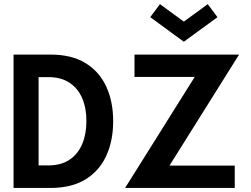

<svg xmlns="http://www.w3.org/2000/svg" viewBox="-20 -930 1243 950"><path d="M47 -660H229Q334.5 -660 403.2 -617.8Q472 -575.5 506 -501Q540 -426.5 540 -330.5Q540 -234 506 -159.5Q472 -85 403.2 -42.5Q334.5 0 229 0H47ZM171 -548.5V-111.5H218Q282.5 -111.5 324.2 -139.8Q366 -168 386.8 -217.5Q407.5 -267 407.5 -329.5Q408 -392.5 387.5 -442Q367 -491.5 324.8 -520Q282.5 -548.5 218 -548.5ZM645.5 -660H1163L818.5 -110.5H1141.5V0H599L943.5 -549.5H645.5ZM889.5 -723.5 723.5 -845 771.5 -909.5 889.5 -823 1008 -909.5 1056 -845Z"/></svg>

Font: League Spartan Thin SemiBold
Style: Regular
Weight: 600
Version: Version 2.002